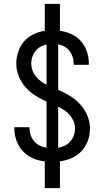

<svg xmlns="http://www.w3.org/2000/svg" viewBox="-20 -863 540 990"><path d="M211 107V-31Q179 -34 149.5 -47Q120 -60 98 -83.5Q76 -107 65 -137.5Q54 -168 54 -200V-207H132V-203Q132 -185 138 -167Q144 -149 156 -135Q168 -121 184.5 -112.5Q201 -104 220 -101V-339Q189 -353 161 -371Q133 -389 111 -414Q89 -439 76.5 -470.5Q64 -502 64 -536Q64 -566 74 -596Q84 -626 104 -649Q124 -672 152.5 -686Q181 -700 211 -704V-843H289V-704Q320 -700 348.5 -687Q377 -674 397.5 -650.5Q418 -627 428 -597Q438 -567 438 -536V-529H360V-533Q360 -551 355 -568Q350 -585 339.5 -599Q329 -613 313.5 -622Q298 -631 280 -634V-400Q312 -386 341.5 -368Q371 -350 394 -324.5Q417 -299 430.5 -266.5Q444 -234 444 -200Q444 -168 433 -137.5Q422 -107 400.5 -84Q379 -61 349.5 -48Q320 -35 289 -31V107ZM220 -426V-633Q203 -630 188 -621.5Q173 -613 162.5 -599.5Q152 -586 146.5 -569.5Q141 -553 141 -536Q141 -518 147 -501Q153 -484 164 -470Q175 -456 189.5 -445Q204 -434 220 -426ZM280 -101Q298 -104 314.5 -112Q331 -120 342.5 -133.5Q354 -147 360.5 -164.5Q367 -182 367 -200Q367 -219 360 -236.5Q353 -254 341 -268.5Q329 -283 313 -294Q297 -305 280 -313Z"/></svg>

Font: Iosevka Curly
Style: Regular
Weight: 400
Monospace: yes
Designer: Belleve Invis
Foundry: Belleve Invis
Version: Version 22.1.2; ttfautohint (v1.8.4)